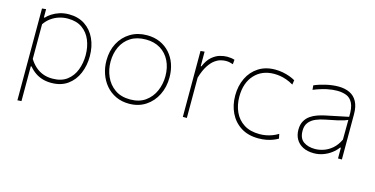

<svg xmlns="http://www.w3.org/2000/svg" viewBox="-71 -850 2717 1390"><g transform="rotate(15 1287.5 -155.0)"><path d="M105 194Q105 137.5 105 84.5Q105 31.5 105 -29V-271Q105 -324.5 105 -381.5Q105 -438.5 105 -494L135 -497V-435H141Q155.5 -451.5 180 -467.5Q204.5 -483.5 236.5 -493.8Q268.5 -504 306 -504Q375.5 -504 425.5 -471Q475.5 -438 502.2 -380.2Q529 -322.5 529 -249Q529 -179.5 504.2 -120.8Q479.5 -62 430.2 -26.5Q381 9 308 9Q272.5 9 242.2 0Q212 -9 186.8 -26.5Q161.5 -44 141 -69H135V-29Q135 31.5 135 83.5Q135 135.5 135 192ZM308 -23Q375 -23 417 -55Q459 -87 478.5 -138.5Q498 -190 498 -249Q498 -310.5 477.2 -361Q456.5 -411.5 414 -441.8Q371.5 -472 306 -472Q272.5 -472 241 -462.2Q209.5 -452.5 182.2 -433Q155 -413.5 135 -384V-124Q155 -92 180.2 -69.5Q205.5 -47 237.2 -35Q269 -23 308 -23Z M891 9Q835 9 791 -12Q747 -33 716.2 -69.2Q685.5 -105.5 669.2 -152.5Q653 -199.5 653 -251Q653 -325 683.2 -382Q713.5 -439 767.2 -471.5Q821 -504 891 -504Q945 -504 988.2 -485Q1031.5 -466 1062.5 -431.5Q1093.5 -397 1109.8 -351Q1126 -305 1126 -251Q1126 -178.5 1096.8 -119.5Q1067.5 -60.5 1014.5 -25.8Q961.5 9 891 9ZM891 -23Q959.5 -23 1004.8 -55.8Q1050 -88.5 1072.5 -140.5Q1095 -192.5 1095 -251Q1095 -316.5 1070.2 -366.2Q1045.5 -416 999.8 -444Q954 -472 891 -472Q823.5 -472 777.2 -442.5Q731 -413 707.5 -362.8Q684 -312.5 684 -251Q684 -192.5 706.8 -140.5Q729.5 -88.5 775.5 -55.8Q821.5 -23 891 -23Z M1293 0Q1293 -56.5 1293 -108.5Q1293 -160.5 1293 -221V-271Q1293 -324.5 1293 -381.5Q1293 -438.5 1293 -494L1323 -497V-388H1328Q1349 -437.5 1378.2 -462.5Q1407.5 -487.5 1437.5 -495.8Q1467.5 -504 1491 -504Q1507 -504 1520.8 -502Q1534.5 -500 1547 -496L1544 -462Q1530 -466.5 1518.2 -469.2Q1506.5 -472 1489 -472Q1474.5 -472 1453.2 -467Q1432 -462 1408.5 -445.2Q1385 -428.5 1362.8 -394.2Q1340.5 -360 1323 -302V-221Q1323 -160.5 1323 -108.5Q1323 -56.5 1323 0Z M1861 9Q1783.5 9 1729.5 -25.2Q1675.5 -59.5 1647.2 -117.8Q1619 -176 1619 -248Q1619 -320.5 1647 -378.5Q1675 -436.5 1727.2 -470.2Q1779.5 -504 1852 -504Q1880.5 -504 1908 -498.8Q1935.5 -493.5 1959.8 -484.8Q1984 -476 2003 -465L1998 -431Q1970.5 -447 1945 -456Q1919.5 -465 1896.5 -468.5Q1873.5 -472 1853 -472Q1761 -472 1705.5 -411.5Q1650 -351 1650 -248Q1650 -185 1673.2 -134Q1696.5 -83 1743.2 -53Q1790 -23 1861 -23Q1884.5 -23 1908 -27.2Q1931.5 -31.5 1954.5 -40Q1977.5 -48.5 1999 -62L2006 -28Q1990.5 -18.5 1968.5 -10Q1946.5 -1.5 1919.2 3.8Q1892 9 1861 9Z M2276 9Q2228 9 2194.2 -8.2Q2160.5 -25.5 2142.8 -56Q2125 -86.5 2125 -127Q2125 -166 2139.8 -192.2Q2154.5 -218.5 2178.2 -235Q2202 -251.5 2229.5 -261Q2257 -270.5 2283 -276L2456 -312Q2458.5 -381 2440.8 -415.2Q2423 -449.5 2392.2 -460.8Q2361.5 -472 2325 -472Q2308 -472 2288.8 -470Q2269.5 -468 2248.2 -463.5Q2227 -459 2202.2 -451.2Q2177.5 -443.5 2149 -432L2146 -465Q2164 -473 2185.8 -480Q2207.5 -487 2231.2 -492.5Q2255 -498 2279 -501Q2303 -504 2325 -504Q2373.5 -504 2409.5 -487Q2445.5 -470 2465.2 -433.5Q2485 -397 2485 -339Q2485 -316.5 2485 -281Q2485 -245.5 2485 -211V-137Q2485 -107 2485 -73.5Q2485 -40 2485 0H2456V-80H2450Q2433 -56 2406.2 -35.8Q2379.5 -15.5 2346 -3.2Q2312.5 9 2276 9ZM2276 -23Q2308.5 -23 2342.2 -34.8Q2376 -46.5 2405.5 -72.5Q2435 -98.5 2455 -141L2456 -289Q2446.5 -284.5 2430.5 -279Q2414.5 -273.5 2383 -266Q2351.5 -258.5 2295 -248Q2257.5 -241 2226 -227.8Q2194.5 -214.5 2175.2 -190.5Q2156 -166.5 2156 -128Q2156 -71 2189.8 -47Q2223.5 -23 2276 -23Z"/></g></svg>

Font: Commissioner Thin Thin
Style: Regular
Weight: 250
Version: Version 1.000